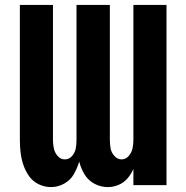

<svg xmlns="http://www.w3.org/2000/svg" viewBox="-20 -755 760 783"><path d="M188 8Q216 8 241.5 -6Q267 -20 281 -44.5Q295 -69 303 -96Q310 -68 325 -43.5Q340 -19 365.5 -5.5Q391 8 420 8Q442 8 463.5 -1Q485 -10 500 -27.5Q515 -45 524 -66V0H659V-735H524V-184Q524 -167 520.5 -150Q517 -133 505 -119Q493 -105 476 -105Q459 -105 446.5 -119Q434 -133 431 -150Q428 -167 428 -184V-735H292V-184Q292 -167 289 -150Q286 -133 274 -119Q262 -105 244 -105Q227 -105 215 -119Q203 -133 199.5 -150Q196 -167 196 -184V-735H61V-184Q61 -158 64 -132.5Q67 -107 75.5 -82Q84 -57 99 -36Q114 -15 138 -3.5Q162 8 188 8Z"/></svg>

Font: Iosevka Sparkle Extrabold
Style: Regular
Weight: 800
Designer: Belleve Invis
Foundry: Belleve Invis
Version: Version 4.5.0; ttfautohint (v1.8.3)